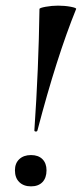

<svg xmlns="http://www.w3.org/2000/svg" viewBox="-20 -653 290 681"><path d="M102 -192Q117 -409 120 -621Q120 -625 142 -629Q164 -633 186 -633Q210 -633 231 -629Q252 -625 250 -621Q181 -451 113 -191Q112 -186 106.5 -186.5Q101 -187 102 -192ZM33 -49Q33 -74 48.5 -88.5Q64 -103 90 -103Q116 -103 130.5 -88.5Q145 -74 145 -49Q145 -22 130.5 -7Q116 8 90 8Q64 8 48.5 -7Q33 -22 33 -49Z"/></svg>

Font: Cormorant Infant
Style: Bold Italic
Weight: 700
Italic angle: -10°
Designer: Christian Thalmann (Catharsis Fonts)
Foundry: Catharsis Fonts
Version: Version 4.000